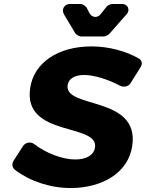

<svg xmlns="http://www.w3.org/2000/svg" viewBox="-20 -942 735 968"><path d="M303 -869 359 -775C364 -767 380 -758 389 -758H503C510 -758 525 -765 530 -770L619 -871C638 -892 624 -922 596 -922H546C538 -922 523 -915 518 -909L487 -870C471 -850 443 -853 431 -876L417 -903C412 -912 396 -922 386 -922H333C304 -922 288 -894 303 -869ZM441 -708C273 -708 150 -626 132 -497C96 -249 477 -323 459 -199C453 -159 415 -138 359 -138C297 -138 214 -168 152 -216C135 -229 109 -224 97 -207L48 -131C39 -116 41 -97 55 -86C128 -30 231 6 336 6C492 6 627 -68 647 -208C683 -461 303 -392 321 -513C326 -547 359 -564 405 -564C454 -564 525 -542 587 -509C603 -501 628 -506 637 -521L688 -602C699 -619 697 -637 680 -647C616 -684 529 -708 441 -708Z"/></svg>

Font: Trueno
Style: RoundBdIt
Weight: 700
Designer: Julieta Ulanovsky, Jasper
Foundry: Julieta Ulanovsky, Cannot Into Space Fonts
Version: Version 3.001